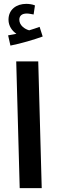

<svg xmlns="http://www.w3.org/2000/svg" viewBox="-20 -974 297 994"><path d="M34 -738C90 -749 157 -769 201 -785L185 -835C169 -829 151 -823 131 -817C109 -823 80 -842 80 -872C80 -891 92 -904 119 -904C130 -904 142 -901 154 -899L161 -946C148 -952 128 -954 116 -954C65 -954 24 -925 24 -872C24 -839 43 -814 65 -799C54 -797 41 -794 22 -791ZM82 0H196L178 -656H64Z"/></svg>

Font: Noto Sans Arabic UI XCn SmBd
Style: Regular
Weight: 600
Width: 2
Designer: Monotype Design Team, Nadine Chahine and Nizar Qandah
Foundry: Monotype Imaging Inc.
Version: Version 2.010